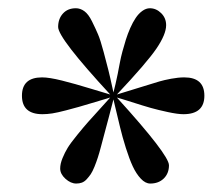

<svg xmlns="http://www.w3.org/2000/svg" viewBox="-20 -721 535 461"><path d="M340.8 -280.3Q329.1 -280.3 318.1 -292Q307.1 -303.7 298.8 -321.5Q290.5 -339.4 282.2 -365.7Q273.9 -392.1 268.3 -415.5Q262.7 -439 255.9 -467.3Q253.4 -477.5 252.4 -482.4Q247.6 -463.9 241.5 -440.4Q235.4 -417 231.4 -402.6Q227.5 -388.2 222.9 -370.6Q218.3 -353 214.8 -342.5Q211.4 -332 206.8 -320.6Q202.1 -309.1 197.8 -302.7Q193.4 -296.4 188 -290.5Q182.6 -284.7 176.5 -282.5Q170.4 -280.3 163.1 -280.3Q149.9 -280.3 137.2 -291.7Q124.5 -303.2 124.5 -316.4Q124.5 -327.6 130.1 -341.3Q135.7 -355 142.6 -366.2Q149.4 -377.4 165.8 -397.5Q182.1 -417.5 192.1 -428.7Q202.1 -439.9 226.1 -466.3Q238.3 -480 244.6 -486.8Q238.3 -484.9 209 -476.1Q179.7 -467.3 169.4 -464.4Q159.2 -461.4 138.7 -456.1Q118.2 -450.7 105.5 -448.7Q92.8 -446.8 82 -446.8Q32.7 -446.8 32.7 -491.2Q32.7 -535.2 81.1 -535.2Q98.1 -535.2 128.7 -527.6Q159.2 -520 198 -508.1Q236.8 -496.1 244.6 -494.1Q119.6 -629.4 119.6 -656.2Q119.6 -675.8 131.1 -688.5Q142.6 -701.2 162.1 -701.2Q172.9 -701.2 182.6 -694.1Q192.4 -687 200.9 -669.7Q209.5 -652.3 215.3 -638.7Q221.2 -625 229 -595.7Q236.8 -566.4 240.2 -552.7Q243.7 -539.1 251 -505.4Q251.5 -503.4 251.7 -502Q252 -500.5 252.4 -499Q257.3 -517.6 262.7 -543.9Q262.7 -544.4 264.4 -553Q266.1 -561.5 268.1 -572Q270 -582.5 273.9 -597.2Q277.8 -611.8 282.2 -625.7Q286.6 -639.6 292.7 -653.6Q298.8 -667.5 305.7 -677.7Q312.5 -688 321.5 -694.6Q330.6 -701.2 339.8 -701.2Q355 -701.2 366.9 -689.5Q378.9 -677.7 378.9 -660.6Q378.9 -638.7 355.5 -604.2Q332 -569.8 260.7 -494.1Q281.2 -500.5 316.2 -511.2Q351.1 -522 362.5 -525.4Q374 -528.8 391.1 -532Q408.2 -535.2 422.4 -535.2Q470.7 -535.2 470.7 -491.2Q470.7 -446.8 420.4 -446.8Q406.7 -446.8 383.1 -451.9Q359.4 -457 342 -461.9Q324.7 -466.8 295.7 -476.1Q266.6 -485.4 260.7 -486.8Q385.7 -349.1 385.7 -324.2Q385.7 -304.7 373.3 -292.5Q360.8 -280.3 340.8 -280.3Z"/></svg>

Font: Coda
Style: Regular
Weight: 400
Designer: vernon adams
Foundry: vernon adams
Version: Version 2.000; ttfautohint (v0.8) -r 50 -G 200 -x